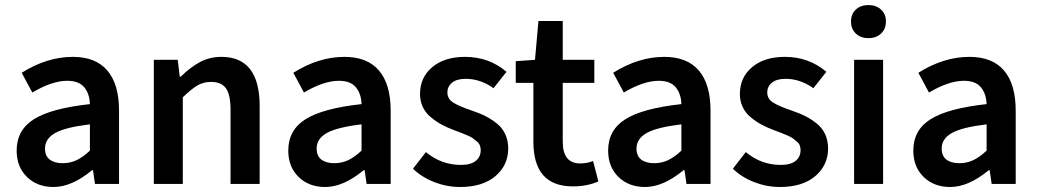

<svg xmlns="http://www.w3.org/2000/svg" viewBox="-20 -728 4105 760"><path d="M191.9 12.2Q127.4 12.2 86.7 -27.6Q45.9 -67.4 45.9 -131.8Q45.9 -213.4 114.5 -256.3Q183.1 -299.3 335.9 -315.9Q334.5 -357.4 313.2 -382.8Q292 -408.2 246.1 -408.2Q186.5 -408.2 107.9 -361.8L65.9 -439.9Q166 -502.9 268.1 -502.9Q358.9 -502.9 405 -448.7Q451.2 -394.5 451.2 -290V0H356L348.1 -54.2H344.2Q264.2 12.2 191.9 12.2ZM228 -82Q257.8 -82 283.2 -94Q308.6 -106 335.9 -131.8V-235.8Q238.3 -224.1 198.2 -201.4Q158.2 -178.7 158.2 -140.1Q158.2 -110.4 177 -96.2Q195.8 -82 228 -82Z M588.9 0V-491.2H683.6L691.4 -424.8H695.8Q733.4 -461.9 771.7 -482.4Q810.1 -502.9 856.4 -502.9Q1007.8 -502.9 1007.8 -308.1V0H892.6V-293Q892.6 -353 874.5 -378.4Q856.4 -403.8 815.4 -403.8Q785.2 -403.8 761.2 -389.6Q737.3 -375.5 703.6 -342.8V0Z M1267.1 12.2Q1202.6 12.2 1161.9 -27.6Q1121.1 -67.4 1121.1 -131.8Q1121.1 -213.4 1189.7 -256.3Q1258.3 -299.3 1411.1 -315.9Q1409.7 -357.4 1388.4 -382.8Q1367.2 -408.2 1321.3 -408.2Q1261.7 -408.2 1183.1 -361.8L1141.1 -439.9Q1241.2 -502.9 1343.3 -502.9Q1434.1 -502.9 1480.2 -448.7Q1526.4 -394.5 1526.4 -290V0H1431.2L1423.3 -54.2H1419.4Q1339.4 12.2 1267.1 12.2ZM1303.2 -82Q1333 -82 1358.4 -94Q1383.8 -106 1411.1 -131.8V-235.8Q1313.5 -224.1 1273.4 -201.4Q1233.4 -178.7 1233.4 -140.1Q1233.4 -110.4 1252.2 -96.2Q1271 -82 1303.2 -82Z M1800.8 12.2Q1749.5 12.2 1700 -6.8Q1650.4 -25.9 1614.7 -60.1L1666 -126Q1726.6 -75.2 1804.7 -75.2Q1843.3 -75.2 1863 -91.1Q1882.8 -106.9 1882.8 -133.8Q1882.8 -143.6 1879.6 -152.1Q1876.5 -160.6 1867.7 -168Q1858.9 -175.3 1852.3 -180.4Q1845.7 -185.5 1830.1 -192.1Q1814.5 -198.7 1806.9 -201.7Q1799.3 -204.6 1779.8 -211.9Q1750.5 -222.7 1728 -234.9Q1705.6 -247.1 1685.1 -264.2Q1664.6 -281.2 1653.6 -304.4Q1642.6 -327.6 1642.6 -356Q1642.6 -421.4 1690.9 -462.2Q1739.3 -502.9 1820.8 -502.9Q1915.5 -502.9 1984.9 -443.8L1933.6 -378.9Q1881.3 -416 1823.7 -416Q1788.1 -416 1769.5 -400.9Q1751 -385.7 1751 -361.8Q1751 -336.9 1773.2 -322.5Q1795.4 -308.1 1848.6 -290Q1880.4 -279.3 1903.6 -267.3Q1926.8 -255.4 1948 -238Q1969.2 -220.7 1980.5 -195.8Q1991.7 -170.9 1991.7 -140.1Q1991.7 -74.2 1941.2 -31Q1890.6 12.2 1800.8 12.2Z M2247.6 9.8Q2091.3 9.8 2091.3 -167V-399.9H2021.5V-485.8L2097.7 -491.2L2111.3 -645H2207.5V-491.2H2332.5V-399.9H2207.5V-167Q2207.5 -81.1 2276.4 -81.1Q2304.7 -81.1 2327.6 -90.8L2348.6 -9.8Q2303.7 9.8 2247.6 9.8Z M2533.2 12.2Q2468.8 12.2 2428 -27.6Q2387.2 -67.4 2387.2 -131.8Q2387.2 -213.4 2455.8 -256.3Q2524.4 -299.3 2677.2 -315.9Q2675.8 -357.4 2654.5 -382.8Q2633.3 -408.2 2587.4 -408.2Q2527.8 -408.2 2449.2 -361.8L2407.2 -439.9Q2507.3 -502.9 2609.4 -502.9Q2700.2 -502.9 2746.3 -448.7Q2792.5 -394.5 2792.5 -290V0H2697.3L2689.5 -54.2H2685.5Q2605.5 12.2 2533.2 12.2ZM2569.3 -82Q2599.1 -82 2624.5 -94Q2649.9 -106 2677.2 -131.8V-235.8Q2579.6 -224.1 2539.6 -201.4Q2499.5 -178.7 2499.5 -140.1Q2499.5 -110.4 2518.3 -96.2Q2537.1 -82 2569.3 -82Z M3066.9 12.2Q3015.6 12.2 2966.1 -6.8Q2916.5 -25.9 2880.9 -60.1L2932.1 -126Q2992.7 -75.2 3070.8 -75.2Q3109.4 -75.2 3129.2 -91.1Q3148.9 -106.9 3148.9 -133.8Q3148.9 -143.6 3145.8 -152.1Q3142.6 -160.6 3133.8 -168Q3125 -175.3 3118.4 -180.4Q3111.8 -185.5 3096.2 -192.1Q3080.6 -198.7 3073 -201.7Q3065.4 -204.6 3045.9 -211.9Q3016.6 -222.7 2994.1 -234.9Q2971.7 -247.1 2951.2 -264.2Q2930.7 -281.2 2919.7 -304.4Q2908.7 -327.6 2908.7 -356Q2908.7 -421.4 2957 -462.2Q3005.4 -502.9 3086.9 -502.9Q3181.6 -502.9 3251 -443.8L3199.7 -378.9Q3147.5 -416 3089.8 -416Q3054.2 -416 3035.6 -400.9Q3017.1 -385.7 3017.1 -361.8Q3017.1 -336.9 3039.3 -322.5Q3061.5 -308.1 3114.7 -290Q3146.5 -279.3 3169.7 -267.3Q3192.9 -255.4 3214.1 -238Q3235.4 -220.7 3246.6 -195.8Q3257.8 -170.9 3257.8 -140.1Q3257.8 -74.2 3207.3 -31Q3156.7 12.2 3066.9 12.2Z M3360.8 0V-491.2H3475.6V0ZM3348.6 -643.1Q3348.6 -672.4 3367.7 -690.2Q3386.7 -708 3417.5 -708Q3448.2 -708 3467.5 -690.2Q3486.8 -672.4 3486.8 -643.1Q3486.8 -613.3 3467.5 -595.2Q3448.2 -577.1 3417.5 -577.1Q3386.7 -577.1 3367.7 -595.2Q3348.6 -613.3 3348.6 -643.1Z M3741.2 12.2Q3676.8 12.2 3636 -27.6Q3595.2 -67.4 3595.2 -131.8Q3595.2 -213.4 3663.8 -256.3Q3732.4 -299.3 3885.3 -315.9Q3883.8 -357.4 3862.5 -382.8Q3841.3 -408.2 3795.4 -408.2Q3735.8 -408.2 3657.2 -361.8L3615.2 -439.9Q3715.3 -502.9 3817.4 -502.9Q3908.2 -502.9 3954.3 -448.7Q4000.5 -394.5 4000.5 -290V0H3905.3L3897.5 -54.2H3893.6Q3813.5 12.2 3741.2 12.2ZM3777.3 -82Q3807.1 -82 3832.5 -94Q3857.9 -106 3885.3 -131.8V-235.8Q3787.6 -224.1 3747.6 -201.4Q3707.5 -178.7 3707.5 -140.1Q3707.5 -110.4 3726.3 -96.2Q3745.1 -82 3777.3 -82Z"/></svg>

Font: Source Sans 3 Semibold
Style: Regular
Weight: 600
Designer: Paul D. Hunt
Foundry: Adobe
Version: Version 3.052;hotconv 1.1.0;makeotfexe 2.6.0